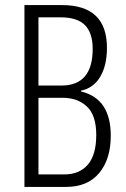

<svg xmlns="http://www.w3.org/2000/svg" viewBox="-20 -734 494 754"><path d="M224 -714Q400 -714 400 -546Q400 -477 373.5 -432.5Q347 -388 298 -378V-375Q358 -360 386.5 -316.5Q415 -273 415 -201Q415 -109 369.5 -54.5Q324 0 240 0H76V-714ZM221 -398Q344 -398 344 -542Q344 -604 314 -635Q284 -666 217 -666H131V-398ZM131 -350V-49H232Q292 -49 325 -87.5Q358 -126 358 -204Q358 -281 321.5 -315.5Q285 -350 225 -350Z"/></svg>

Font: Noto Sans Telugu ExtraCondensed Light
Style: Regular
Weight: 300
Width: 2
Designer: Jelle Bosma - Monotype Design Team
Foundry: Monotype Imaging Inc.
Version: Version 2.005; ttfautohint (v1.8.4.7-5d5b)